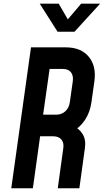

<svg xmlns="http://www.w3.org/2000/svg" viewBox="-20 -1002 553 1022"><path d="M40 0 145 -750H330Q410.5 -750 452 -700.5Q493.5 -651 482.5 -570L466.5 -456.5Q459 -404 432.5 -363.8Q406 -323.5 363.5 -300L360.5 -336.5Q400 -320 419.2 -289.2Q438.5 -258.5 432 -214L402.5 0H287.5L317 -214Q321 -242.5 306.5 -259.5Q292 -276.5 263.5 -276.5H193.5L155 0ZM209.5 -391.5H279.5Q307 -391.5 327 -409Q347 -426.5 351.5 -456.5L367.5 -570Q371.5 -599 357.8 -617Q344 -635 314 -635H244ZM286.5 -833 191.5 -982.5H292.5L341 -899L412 -982.5H513L376.5 -833Z"/></svg>

Font: Mohave SemiBold
Style: Italic
Weight: 600
Italic angle: -8°
Designer: Gumpita Rahayu
Foundry: Tokotype
Version: Version 2.003